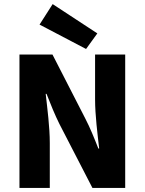

<svg xmlns="http://www.w3.org/2000/svg" viewBox="-20 -917 707 937"><path d="M75 0H223V-219C223 -297 211 -387 203 -459H207C227 -408 248 -356 270 -312L431 0H591V-651H444V-432C444 -355 456 -262 464 -192H460C440 -243 419 -295 396 -339L236 -651H75ZM400 -678 455 -754 237 -897 173 -797Z"/></svg>

Font: DAIFUKU Sans
Style: Bold
Weight: 700
Designer: Original font ‘Source Han Sans JP’ : Paul D. Hunt
Foundry: Daifuku
Version: Version 1.000